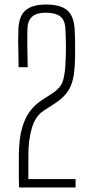

<svg xmlns="http://www.w3.org/2000/svg" viewBox="-20 -826 413 846"><path d="M64 0Q64 -19 63.5 -26.5Q63 -34 63 -38.5Q63 -43 63 -52Q63 -61 63 -81.5Q63 -102 63 -143Q64 -218 78 -264.5Q92 -311 114 -338.5Q136 -366 162 -383L211 -415Q249 -440 257.5 -470.5Q266 -501 268 -537Q273 -617 268 -700Q266 -739 244.5 -754.5Q223 -770 182 -770Q140 -770 121 -752Q102 -734 101 -701Q100 -669 100.5 -621Q101 -573 102 -530H62Q62 -568 61 -594Q60 -620 60 -643.5Q60 -667 61 -696Q63 -755 92.5 -780.5Q122 -806 183 -806Q247 -806 276.5 -780.5Q306 -755 309 -695Q310 -683 310.5 -660.5Q311 -638 311 -612Q311 -586 310.5 -564Q310 -542 309 -532Q305 -468 284.5 -432.5Q264 -397 220 -369L172 -338Q136 -315 120.5 -262Q105 -209 105 -143V-37H313V0Z"/></svg>

Font: Big Shoulders Text Thin
Style: Regular
Weight: 100
Designer: Patric King
Foundry: XO Type Co
Version: Version 1.000; ttfautohint (v1.8.2)